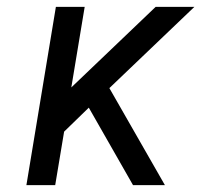

<svg xmlns="http://www.w3.org/2000/svg" viewBox="-20 -540 640 560"><path d="M57 0 143 -520H227L188 -285L434 -520H547L299 -283L461 0H368L239 -226L167 -156L141 0Z"/></svg>

Font: Iosevka Plex Etoile
Style: Italic
Weight: 400
Italic angle: -9°
Designer: Belleve Invis
Foundry: Belleve Invis
Version: Version 25.1.1; ttfautohint (v1.8.4)